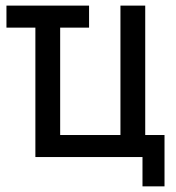

<svg xmlns="http://www.w3.org/2000/svg" viewBox="-20 -557 626 681"><path d="M105.5 0V-459H2.9V-537.1H295.9V-459H193.4V-78.1H407.2V-537.1H495.1V-78.1H563.5V104H485.4V0Z"/></svg>

Font: Consola Mono
Style: Book
Weight: 400
Monospace: yes
Designer: Wojciech Kalinowski "wmk69" (wmk69@o2.pl)
Foundry: Wojciech Kalinowski "wmk69" (wmk69@o2.pl)
Version: Version 2.1.0